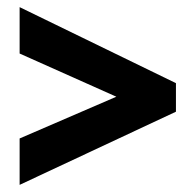

<svg xmlns="http://www.w3.org/2000/svg" viewBox="-20 -602 549 538"><path d="M35 -214 306 -331 35 -452V-582L473 -369V-289L35 -84Z"/></svg>

Font: Noto Sans Telugu Condensed ExtraBold
Style: Regular
Weight: 800
Width: 3
Designer: Jelle Bosma - Monotype Design Team
Foundry: Monotype Imaging Inc.
Version: Version 2.005; ttfautohint (v1.8.4.7-5d5b)